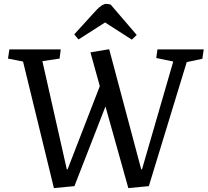

<svg xmlns="http://www.w3.org/2000/svg" viewBox="-20 -953 1063 983"><path d="M703 -86H707L867 -638L780 -656L786 -700H1023L1016 -652L936 -635L742 0L637 10L520 -408L361 0L256 10L98 -638L21 -653L28 -700H291L285 -653L197 -640L322 -86H326L491 -512L443 -685L539 -701ZM680 -774 655 -750 518 -838 382 -751 360 -777 475 -903Q504 -933 523 -933Q532 -933 537 -932Q542 -931 547 -929Z"/></svg>

Font: Literata 12pt
Style: Italic
Weight: 400
Italic angle: -2°
Designer: Latin by Veronika Burian and Jose Scaglione. Greek by Irene Vlachou. Cyrillic by Vera Evstafieva
Foundry: TypeTogether
Version: Version 3.002